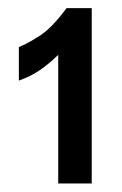

<svg xmlns="http://www.w3.org/2000/svg" viewBox="-20 -793 293 462"><path d="M120.1 -351.6V-661.1Q97.2 -638.7 75.2 -623.8Q53.2 -608.9 25.4 -599.1V-679.7Q49.3 -689.5 77.6 -708.3Q106 -727.1 140.1 -773.4H200.7V-351.6Z"/></svg>

Font: Schibsted Grotesk Medium
Style: Regular
Weight: 500
Designer: Bakken & Baeck AS, Henrik Kongsvoll
Foundry: Schibsted ASA
Version: Version 1.100;gftools[0.9.25]